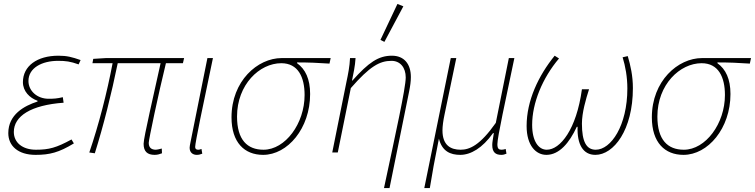

<svg xmlns="http://www.w3.org/2000/svg" viewBox="-20 -772 3822 972"><path d="M160 12C232 12 278 0 354 -46L342 -66C265 -24 228 -14 162 -14C94 -14 50 -50 50 -104C50 -184 136 -240 302 -252L298 -280C269 -273 252 -272 226 -272C168 -272 124 -312 124 -362C124 -428 192 -464 274 -464C313 -464 336 -461 378 -446L388 -468C345 -483 319 -490 276 -490C168 -490 96 -438 96 -356C96 -310 130 -276 170 -262V-258C102 -236 22 -192 22 -98C22 -34 71 12 160 12Z M763 12C779 12 788 8 800 4L799 -20C783 -16 775 -14 769 -14C745 -14 733 -26 733 -49C733 -65 781 -293 820 -452H906L912 -478H516L452 -474L448 -452H550C522 -304 480 -140 432 0L460 4C504 -136 544 -296 576 -452H793C760 -299 707 -76 707 -44C707 -5 726 12 763 12Z M976 12C986 12 994 10 1004 6L1000 -18C990 -14 987 -14 983 -14C973 -14 968 -19 968 -28C968 -50 1008 -240 1058 -478H1030L944 -50C942 -40 940 -30 940 -24C940 0 956 12 976 12Z M1312 12C1436 12 1550 -122 1550 -296C1550 -372 1526 -422 1484 -452V-456C1540 -456 1593 -454 1648 -450L1654 -478H1406C1284 -478 1152 -362 1152 -178C1152 -50 1218 12 1312 12ZM1314 -14C1232 -14 1180 -64 1180 -182C1180 -344 1294 -452 1404 -452C1489 -452 1522 -382 1522 -291C1522 -146 1424 -14 1314 -14Z M1924 180H1952L2051 -308C2057 -338 2060 -360 2060 -382C2060 -448 2026 -490 1964 -490C1896 -490 1846 -456 1764 -364H1762C1768 -394 1778 -438 1780 -478H1752C1750 -434 1742 -396 1734 -358L1662 0H1690L1756 -326C1852 -436 1902 -464 1962 -464C2006 -464 2034 -430 2034 -380C2034 -326 1982 -92 1924 180ZM1926 -560 2022 -740 1992 -752 1906 -570Z M2128 180H2156C2170 94 2178 50 2202 -70C2218 -6 2260 12 2310 12C2363 12 2422 -22 2476 -98H2480C2475 -64 2472 -52 2472 -38C2472 -2 2488 12 2518 12C2528 12 2534 10 2544 6L2540 -18C2534 -16 2528 -14 2520 -14C2506 -14 2498 -18 2498 -42C2498 -78 2539 -262 2584 -478H2556L2490 -150C2410 -36 2357 -14 2312 -14C2262 -14 2220 -36 2220 -112C2220 -132 2224 -162 2230 -190L2290 -478H2262Z M2746 12C2811 12 2862 -48 2900 -130H2904C2901 -42 2931 12 2994 12C3087 12 3184 -114 3184 -326C3184 -388 3172 -441 3158 -488L3132 -482C3146 -437 3156 -382 3156 -324C3156 -136 3073 -14 2996 -14C2949 -14 2926 -54 2926 -146C2926 -202 2946 -270 2962 -320H2926C2898 -116 2816 -14 2748 -14C2707 -14 2674 -56 2674 -140C2674 -250 2726 -377 2810 -476L2788 -490C2706 -389 2646 -263 2646 -134C2646 -34 2694 12 2746 12Z M3440 12C3564 12 3678 -122 3678 -296C3678 -372 3654 -422 3612 -452V-456C3668 -456 3721 -454 3776 -450L3782 -478H3534C3412 -478 3280 -362 3280 -178C3280 -50 3346 12 3440 12ZM3442 -14C3360 -14 3308 -64 3308 -182C3308 -344 3422 -452 3532 -452C3617 -452 3650 -382 3650 -291C3650 -146 3552 -14 3442 -14Z"/></svg>

Font: Source Sans Pro ExtraLight
Style: Italic
Weight: 200
Italic angle: -11°
Designer: Paul D. Hunt
Foundry: Adobe Systems Incorporated
Version: Version 3.006;hotconv 1.0.111;makeotfexe 2.5.65597